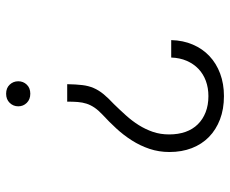

<svg xmlns="http://www.w3.org/2000/svg" viewBox="-83 -495 766 640"><g transform="rotate(-90 300.0 -175.0)"><path d="M339.4 -334Q338.9 -304.7 336.4 -283.9Q334 -263.2 326.7 -246.1Q319.3 -229 306.6 -213.4Q293.9 -197.8 272.9 -178.2Q253.9 -158.7 235.6 -138.4Q217.3 -118.2 203.1 -95.7Q189 -73.2 180.4 -48.3Q171.9 -23.4 171.9 5.9Q171.9 36.1 180.4 60.3Q189 84.5 205.6 101.3Q222.2 118.2 245.8 127.4Q269.5 136.7 299.8 136.7Q327.1 136.7 350.3 128.2Q373.5 119.6 390.4 103.5Q407.2 87.4 417.2 64.5Q427.2 41.5 428.2 12.7H486.3Q485.4 52.2 471.4 84.7Q457.5 117.2 433.1 140.1Q408.7 163.1 374.8 175.8Q340.8 188.5 299.8 188.5Q256.3 188.5 221.9 175.3Q187.5 162.1 163.3 138.4Q139.2 114.7 126.2 81.3Q113.3 47.9 113.3 6.8Q113.3 -28.3 123.8 -59.6Q134.3 -90.8 151.9 -118.4Q169.4 -146 191.9 -170.4Q214.4 -194.8 237.8 -216.3Q252.4 -230 261.2 -242.9Q270 -255.9 274.4 -269.5Q278.8 -283.2 280 -298.8Q281.2 -314.5 281.2 -334ZM265.6 -497.1Q265.6 -513.7 277.1 -525.6Q288.6 -537.6 307.6 -537.6Q326.7 -537.6 337.9 -525.6Q349.1 -513.7 349.1 -497.1Q349.1 -480.5 337.9 -468.8Q326.7 -457 307.6 -457Q288.6 -457 277.1 -468.8Q265.6 -480.5 265.6 -497.1Z"/></g></svg>

Font: TypoPRO Roboto Mono
Style: Regular
Weight: 300
Designer: Google
Version: Version 2.000986; 2015; ttfautohint (v1.3)